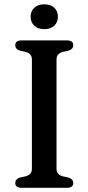

<svg xmlns="http://www.w3.org/2000/svg" viewBox="-20 -892 420 912"><path d="M248.5 -90Q248.5 -62.5 278.5 -54.5L306 -48.5Q328 -41 328 -23Q328 0 299 0H81.5Q52.5 0 52.5 -23Q52.5 -41 74 -48.5L101.5 -54.5Q131.5 -62.5 131.5 -90V-610Q131.5 -637.5 101.5 -645.5L74 -651.5Q52.5 -659 52.5 -677Q52.5 -700 81.5 -700H299Q328 -700 328 -677Q328 -659 306 -651.5L278.5 -645.5Q248.5 -637.5 248.5 -610ZM190.5 -753.5Q160.5 -753.5 143 -769.8Q125.5 -786 125.5 -813Q125.5 -839 143 -855.2Q160.5 -871.5 190.5 -871.5Q220.5 -871.5 237.8 -855.2Q255 -839 255 -813Q255 -786.5 237.8 -770Q220.5 -753.5 190.5 -753.5Z"/></svg>

Font: Fraunces 9pt S050
Style: Regular
Weight: 400
Version: Version 1.000; ttfautohint (v1.8.3)